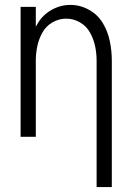

<svg xmlns="http://www.w3.org/2000/svg" viewBox="-20 -558 540 783"><path d="M374 205V-310Q374 -340 368 -369Q362 -398 347.5 -424.5Q333 -451 306.5 -466.5Q280 -482 250 -482Q220 -482 193.5 -466.5Q167 -451 152.5 -424.5Q138 -398 132 -369Q126 -340 126 -310V0H64V-530H126V-449Q130 -456 134 -463Q155 -498 191 -518Q227 -538 267 -538Q307 -538 343 -518Q379 -498 399.5 -463.5Q420 -429 428 -389.5Q436 -350 436 -310V205Z"/></svg>

Font: Iosevka SS01 Light
Style: Regular
Weight: 300
Monospace: yes
Designer: Belleve Invis
Foundry: Belleve Invis
Version: 2.3.3; ttfautohint (v1.8.3)